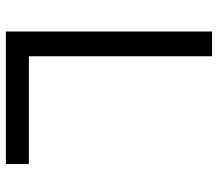

<svg xmlns="http://www.w3.org/2000/svg" viewBox="-64 -676 740 652"><g transform="rotate(90 306.0 -350.0)"><path d="M87 0V-700H171V-78H537V0Z"/></g></svg>

Font: Space Mono
Style: Regular
Weight: 400
Monospace: yes
Designer: Colophon Foundry + Benjamin Critton
Foundry: Colophon Foundry & Benjamin Critton
Version: Version 1.003; ttfautohint (v1.8.4.7-5d5b)